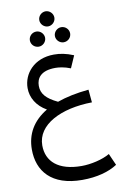

<svg xmlns="http://www.w3.org/2000/svg" viewBox="-118 -846 822 1277"><g transform="rotate(-10 292.5 -207.5)"><path d="M35 109C35 254 123 366 331 366C431 366 513 343 569 306L534 227C485 256 405 274 343 274C186 274 108 203 108 94C108 -46 272 -128 483 -131L475 -218C392 -210 321 -195 262 -174C186 -210 154 -247 154 -300C154 -353 186 -399 283 -399C305 -399 343 -395 385 -378L421 -460C370 -481 330 -488 289 -488C154 -488 78 -395 78 -298C78 -234 113 -174 180 -136C83 -78 35 5 35 109ZM148 -608C148 -580 171 -557 200 -557C227 -557 251 -580 251 -608C251 -636 227 -659 200 -659C171 -659 148 -636 148 -608ZM368 -557C397 -557 420 -580 420 -608C420 -636 397 -659 368 -659C341 -659 317 -636 317 -608C317 -580 341 -557 368 -557ZM233 -730C233 -702 257 -679 284 -679C311 -679 335 -702 335 -730C335 -758 311 -781 284 -781C257 -781 233 -758 233 -730Z"/></g></svg>

Font: FiraGO Unicode
Style: Regular
Weight: 400
Designer: bBox Type
Foundry: bBox Type GmbH
Version: Version 1.001;PS 001.001;hotconv 1.0.88;makeotf.lib2.5.64775